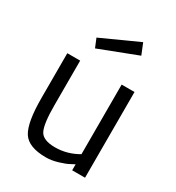

<svg xmlns="http://www.w3.org/2000/svg" viewBox="-179 -850 890 970"><g transform="rotate(30 265.5 -365.0)"><path d="M459 -500V0H384V-35L363 -24Q342 -12 305 -1Q268 10 236 10Q134 10 100.5 -43Q67 -96 67 -239Q67 -239 67 -500H142V-240Q142 -131 161 -94Q180 -57 250.5 -57Q321 -57 384 -94V-500ZM155 -642 371 -740 397 -676 176 -591Z"/></g></svg>

Font: Titillium Web[RUS by Daymarius]
Style: Regular
Weight: 400
Designer: Cyrillization by Daymarius
Foundry: Cyrillization by Daymarius
Version: Version 1.002 September 11, 2018